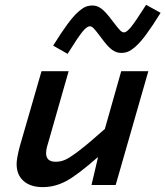

<svg xmlns="http://www.w3.org/2000/svg" viewBox="-20 -766 685 795"><path d="M398.9 -609.9Q376 -640.6 367.7 -648.9Q359.4 -657.2 352.1 -657.2Q340.3 -657.2 322.5 -636Q304.7 -614.7 259.8 -543L200.2 -577.1Q234.4 -632.3 259.8 -666.5Q285.2 -700.7 304 -717Q322.8 -733.4 335.4 -738.3Q348.1 -743.2 363.8 -743.2Q382.3 -743.2 400.1 -730Q418 -716.8 445.8 -679.2Q468.8 -648.9 477.3 -640.4Q485.8 -631.8 493.2 -631.8Q503.9 -631.8 521.5 -652.8Q539.1 -673.8 585 -746.1L645 -712.9Q610.8 -657.7 585.4 -623.5Q560.1 -589.4 541 -573Q522 -556.6 509.3 -551.8Q496.6 -546.9 481 -546.9Q462.4 -546.9 444.3 -559.6Q426.3 -572.3 398.9 -609.9ZM358.9 0 386.2 -116.2Q299.3 -40 252.9 -15.6Q206.5 8.8 157.2 8.8Q106.4 8.8 77.6 -16.6Q48.8 -42 48.8 -86.9Q48.8 -110.4 62 -160.2L151.9 -471.2H264.2L179.2 -173.8Q170.9 -148.4 170.9 -131.8Q170.9 -96.2 210.9 -96.2Q231 -96.2 250 -104.5Q269 -112.8 308.1 -142.6Q347.2 -172.4 414.1 -231.9L481.9 -471.2H594.2L459 0Z"/></svg>

Font: IntelOne Mono Medium
Style: Italic
Weight: 500
Italic angle: -16°
Designer: Fred Shallcrass
Foundry: Frere-Jones Type LLC
Version: Version 1.200;hotconv 1.1.0;makeotfexe 2.6.0;FJTRelease1.2